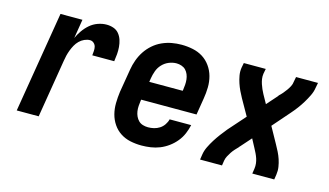

<svg xmlns="http://www.w3.org/2000/svg" viewBox="-68 -737 1637 955"><g transform="rotate(15 750.0 -260.0)"><path d="M59 0 145 -520H258L242 -422Q251 -442 264.5 -461.5Q278 -481 296 -496.5Q314 -512 336.5 -520Q359 -528 381 -528Q400 -528 417 -522Q434 -516 445 -502.5Q456 -489 461.5 -472Q467 -455 468.5 -436.5Q470 -418 468.5 -399.5Q467 -381 464 -362H351Q352 -373 353 -384.5Q354 -396 351.5 -406.5Q349 -417 340.5 -424.5Q332 -432 321 -432Q307 -432 292.5 -425.5Q278 -419 267 -408Q256 -397 248.5 -383.5Q241 -370 235.5 -355.5Q230 -341 226.5 -326.5Q223 -312 221 -298L172 0Z M703 8Q673 8 645 2Q617 -4 594 -19Q571 -34 555.5 -57Q540 -80 533 -107Q526 -134 526.5 -163.5Q527 -193 531 -222L551 -342Q555 -367 564 -392Q573 -417 587.5 -439Q602 -461 622.5 -479Q643 -497 667.5 -508Q692 -519 717 -523.5Q742 -528 767 -528Q797 -528 825.5 -522Q854 -516 877 -501.5Q900 -487 916.5 -464Q933 -441 940.5 -413.5Q948 -386 947.5 -356.5Q947 -327 942 -298L928 -212H643L642 -207Q640 -193 639 -179Q638 -165 640 -151.5Q642 -138 647.5 -126Q653 -114 662 -105Q671 -96 684 -92Q697 -88 711 -88Q726 -88 741 -91.5Q756 -95 769.5 -103.5Q783 -112 792.5 -126Q802 -140 805 -154H916Q911 -131 901.5 -108.5Q892 -86 876 -66.5Q860 -47 839.5 -32Q819 -17 796.5 -8Q774 1 750 4.5Q726 8 703 8ZM659 -308H831L832 -313Q834 -327 835 -340.5Q836 -354 834.5 -367.5Q833 -381 828 -393Q823 -405 814.5 -414Q806 -423 793 -427.5Q780 -432 767 -432Q747 -432 727.5 -424Q708 -416 693.5 -400.5Q679 -385 672 -365.5Q665 -346 662 -327Z M1003 0 1007 -26Q1010 -47 1020 -67.5Q1030 -88 1042 -107Q1054 -126 1067.5 -144Q1081 -162 1095 -179L1172 -266L1125 -349Q1116 -365 1108 -382Q1100 -399 1094 -417Q1088 -435 1084.5 -454.5Q1081 -474 1084 -494L1089 -520H1202L1197 -494Q1195 -480 1197 -467Q1199 -454 1203 -442Q1207 -430 1212 -418.5Q1217 -407 1223 -396L1248 -351L1295 -404Q1296 -405 1296.5 -406Q1297 -407 1298 -408V-409Q1308 -418 1316.5 -428Q1325 -438 1332.5 -448.5Q1340 -459 1346 -470.5Q1352 -482 1353 -494L1358 -520H1471L1466 -494Q1463 -473 1453 -452.5Q1443 -432 1431.5 -413Q1420 -394 1406.5 -376Q1393 -358 1378 -341L1302 -254L1348 -171Q1357 -155 1365.5 -138Q1374 -121 1380 -103Q1386 -85 1389 -65.5Q1392 -46 1389 -26L1385 0H1272L1276 -26Q1278 -40 1276.5 -53Q1275 -66 1271 -78Q1267 -90 1261.5 -101.5Q1256 -113 1250 -124L1226 -169L1179 -116Q1178 -115 1177 -114Q1176 -113 1175 -112V-111Q1166 -102 1157 -92Q1148 -82 1141 -71.5Q1134 -61 1128 -49.5Q1122 -38 1120 -26L1116 0Z"/></g></svg>

Font: Iosevka Term Curly Oblique
Style: Bold
Weight: 700
Italic angle: -9°
Designer: Belleve Invis
Foundry: Belleve Invis
Version: Version 32.3.0